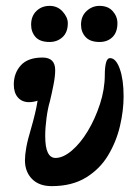

<svg xmlns="http://www.w3.org/2000/svg" viewBox="-20 -621 466 654"><path d="M156 13Q113 13 89 -11.5Q65 -36 65 -75Q65 -93 69.5 -118.5Q74 -144 86 -184Q93 -208 99 -233Q105 -258 108 -278Q93 -273 79 -273Q55 -273 41 -289Q27 -305 27 -333Q27 -372 51 -398.5Q75 -425 125 -425Q168 -425 168 -382Q168 -362 162.5 -333.5Q157 -305 150 -276Q143 -253 138.5 -219.5Q134 -186 134 -158Q134 -119 143 -101Q152 -83 169 -83Q195 -83 224.5 -108Q254 -133 279 -174.5Q304 -216 320.5 -266.5Q337 -317 337 -367Q337 -391 341 -407Q345 -423 355 -423Q375 -423 388 -386.5Q401 -350 401 -293Q401 -244 388.5 -191Q376 -138 348 -91.5Q320 -45 272.5 -16Q225 13 156 13ZM149 -478Q116 -478 101 -495Q86 -512 86 -537Q86 -566 104 -583.5Q122 -601 149 -601Q176 -601 193.5 -581.5Q211 -562 211 -542Q211 -511 193 -494.5Q175 -478 149 -478ZM319 -478Q287 -478 271.5 -495Q256 -512 256 -537Q256 -566 275 -583.5Q294 -601 319 -601Q348 -601 364 -583Q380 -565 380 -542Q380 -511 363 -494.5Q346 -478 319 -478Z"/></svg>

Font: Junicode SmExp
Style: Bold Italic
Weight: 700
Width: 6
Italic angle: -11°
Designer: Peter S. Baker
Version: Version 2.205; ttfautohint (v1.8.4)